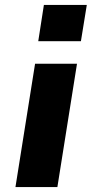

<svg xmlns="http://www.w3.org/2000/svg" viewBox="-20 -763 377 783"><path d="M136 -595 159 -743H334L310 -595ZM43 0 123 -503H294L214 0Z"/></svg>

Font: Nunito Sans 7pt SemiExpanded ExtraBold
Style: Italic
Weight: 800
Width: 6
Italic angle: -9°
Designer: Vernon Adams
Foundry: Vernon Adams
Version: Version 3.101;gftools[0.9.27]